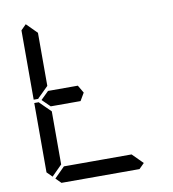

<svg xmlns="http://www.w3.org/2000/svg" viewBox="-100 -1042 1016 1129"><g transform="rotate(-10 408.0 -477.5)"><path d="M672 -31 641 0H175L144 -31L206 -93H226H362H454H590H610ZM130 -45 99 -76V-490H126L130 -485L192 -424V-218V-113V-107ZM130 -515 126 -510H99V-924L130 -955L192 -893V-887V-782V-576ZM144 -500 192 -547V-546H328H369L396 -500L369 -454H212H209H192V-453Z"/></g></svg>

Font: DSEG14 Classic
Style: Regular
Weight: 400
Designer: Keshikan(Twitter:@keshinomi_88pro)
Version: Version 0.46